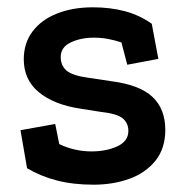

<svg xmlns="http://www.w3.org/2000/svg" viewBox="-20 -486 505 525"><path d="M312 -370Q294 -376 275.5 -379.5Q257 -383 236 -383Q201 -383 173.5 -370Q146 -357 146 -330Q146 -307 162 -293Q178 -279 224 -273L284 -264Q362 -254 397 -221Q432 -188 432 -131Q432 -80 405 -46.5Q378 -13 333.5 3Q289 19 236 19Q180 19 135.5 7.5Q91 -4 54 -26L36 -130L131 -147L142 -92Q163 -82 185 -77Q207 -72 230 -72Q271 -72 301 -86Q331 -100 331 -128Q331 -149 316 -162Q301 -175 256 -180L199 -189Q127 -200 86 -234Q45 -268 45 -324Q45 -368 69 -400Q93 -432 136 -449Q179 -466 234 -466Q281 -466 321 -455.5Q361 -445 395 -421L413 -325L328 -309Z"/></svg>

Font: Podkova
Style: Bold
Weight: 700
Designer: Ilya Yudin
Foundry: Cyreal (www.cyreal.org)
Version: Version 2.102; ttfautohint (v1.8.1.43-b0c9)